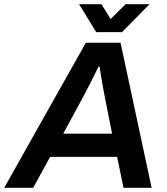

<svg xmlns="http://www.w3.org/2000/svg" viewBox="-60 -888 789 908"><path d="M647 -868H534L463 -798L420 -868H314L395 -736H517ZM-40 0H97L177 -146H494L524 0H657L510 -686H346ZM239 -256 336 -435C353 -466 386 -532 406 -573H411C415 -542 425 -485 434 -438L470 -256Z"/></svg>

Font: Archivo SemiBold
Style: Italic
Weight: 600
Italic angle: -10°
Designer: Hector Gatti
Foundry: Omnibus-Type
Version: Version 2.001